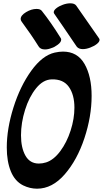

<svg xmlns="http://www.w3.org/2000/svg" viewBox="-20 -1149 640 1161"><path d="M111 -1018Q105 -1026 105 -1034Q105 -1056 137.5 -1075.5Q170 -1095 201 -1095Q224 -1095 233 -1083Q288 -1014 347 -919Q350 -915 350 -909Q350 -894 329 -878.5Q308 -863 293 -859Q271 -850 252 -850Q224 -850 213 -869Q168 -941 111 -1018ZM579 -917Q582 -913 582 -908Q582 -896 565.5 -883Q549 -870 525 -861Q501 -852 481 -852Q456 -852 444 -867L359 -992L308 -1066Q305 -1071 305 -1075Q305 -1087 321 -1099.5Q337 -1112 360.5 -1120.5Q384 -1129 405 -1129Q431 -1129 441 -1115ZM361 -837Q448 -837 491 -762.5Q534 -688 534 -569Q534 -445 490.5 -313.5Q447 -182 371.5 -95Q296 -8 204 -8Q161 -8 120 -28Q70 -53 45.5 -113Q21 -173 21 -257Q21 -371 61.5 -499.5Q102 -628 169 -721Q236 -814 311 -831Q338 -837 361 -837ZM107 -331Q107 -255 134 -207.5Q161 -160 215 -160Q237 -160 259 -167Q305 -182 344.5 -235Q384 -288 407 -359.5Q430 -431 430 -498Q430 -576 396.5 -623.5Q363 -671 293 -669Q241 -668 198.5 -615.5Q156 -563 131.5 -484.5Q107 -406 107 -331Z"/></svg>

Font: Sedgwick Ave Display
Style: Regular
Weight: 400
Designer: Kevin Burke, Pedro Vergani
Foundry: Google, Inc.
Version: Version 1.000